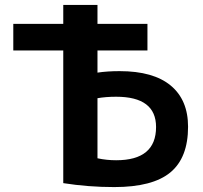

<svg xmlns="http://www.w3.org/2000/svg" viewBox="-20 -750 823 780"><path d="M376 -351V-107Q413 -99 452 -99Q614 -99 614 -234Q614 -357 452 -357Q410 -357 376 -351ZM376 -455Q416 -461 466 -461Q603 -461 673.5 -402.5Q744 -344 744 -235Q744 -109 672 -49.5Q600 10 444 10Q339 10 237 -6V-545H34V-653H237V-730H376V-653H579V-545H376Z"/></svg>

Font: Mplus 1p Bold
Style: Bold
Weight: 700
Version: Version 1.061